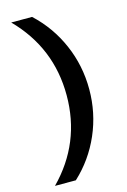

<svg xmlns="http://www.w3.org/2000/svg" viewBox="-139 -834 704 1067"><g transform="rotate(-15 213.0 -300.0)"><path d="M39 -770H159Q256 -680 309 -558Q362 -436 362 -300Q362 -164 309 -42Q256 80 159 170H39Q232 -26 232 -300Q232 -574 39 -770Z"/></g></svg>

Font: M PLUS 1p
Style: Bold
Weight: 700
Version: Version 1.062